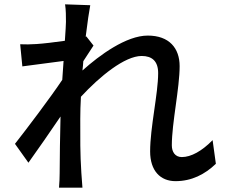

<svg xmlns="http://www.w3.org/2000/svg" viewBox="-20 -821 1040 885"><path d="M284 -720C284 -709 282 -676 279 -633C231 -626 179 -620 148 -618C119 -616 98 -616 73 -617L83 -515C143 -523 226 -534 273 -540C271 -511 269 -482 267 -453C213 -372 104 -228 49 -158L111 -71C153 -129 212 -215 259 -284C256 -173 256 -116 255 -22C255 -6 254 23 252 44H360C358 23 356 -6 355 -24C349 -115 350 -186 350 -273C350 -304 351 -339 353 -375C440 -469 555 -563 633 -563C681 -563 709 -539 709 -484C709 -390 672 -233 672 -123C672 -34 719 14 789 14C863 14 924 -17 975 -66L960 -175C911 -125 861 -97 818 -97C787 -97 772 -121 772 -151C772 -254 808 -415 808 -516C808 -599 760 -657 661 -657C562 -657 439 -567 360 -496C362 -511 363 -525 364 -539C380 -564 399 -593 411 -611L378 -653L375 -652C383 -718 391 -771 396 -797L280 -801C284 -774 284 -746 284 -720Z"/></svg>

Font: Noto Sans HK Medium
Style: Regular
Weight: 500
Designer: Ryoko NISHIZUKA 西塚涼子 (kana, bopomofo & ideographs); Paul D. Hunt (Latin, Greek & Cyrillic); Sandoll Communications 산돌커뮤니
Foundry: Adobe
Version: Version 2.002;hotconv 1.0.116;makeotfexe 2.5.65601